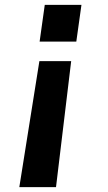

<svg xmlns="http://www.w3.org/2000/svg" viewBox="-20 -566 440 785"><path d="M292 -396 313 -546H163L142 -396ZM209 199 271 -316H141L59 199Z"/></svg>

Font: Plus Jakarta Sans ExtraBold
Style: Italic
Weight: 800
Italic angle: -8°
Designer: Gumpita Rahayu
Foundry: Tokotype
Version: Version 2.071;gftools[0.9.30]